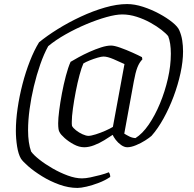

<svg xmlns="http://www.w3.org/2000/svg" viewBox="-20 -724 952 944"><path d="M361 200Q317 200 271.5 183.5Q226 167 186.5 142.5Q147 118 119.5 94Q92 70 83 56Q70 34 64 -4.5Q58 -43 58 -81Q58 -132 66.5 -191Q75 -250 90.5 -310Q106 -370 127 -423.5Q148 -477 172 -516Q211 -548 264 -581Q317 -614 377 -642Q437 -670 496 -687Q555 -704 605 -704Q642 -704 683.5 -690.5Q725 -677 763 -656.5Q801 -636 828 -614Q855 -592 862 -574Q872 -551 876 -525Q880 -499 880 -471Q880 -422 867.5 -364.5Q855 -307 833.5 -249.5Q812 -192 784 -141.5Q756 -91 725 -56Q715 -47 694 -33.5Q673 -20 648.5 -10Q624 0 606 0Q591 0 575.5 -11Q560 -22 549 -36.5Q538 -51 534 -61Q516 -49 492.5 -34.5Q469 -20 443 -10Q417 0 394 0Q369 0 343 -14Q317 -28 297.5 -45.5Q278 -63 273 -74Q266 -83 266 -118Q266 -141 271 -180.5Q276 -220 284.5 -265Q293 -310 304 -351.5Q315 -393 327 -420Q342 -429 366.5 -442.5Q391 -456 420 -469Q449 -482 477 -491Q505 -500 526 -500Q542 -500 571.5 -489.5Q601 -479 631 -465.5Q661 -452 678 -443L680 -432Q665 -417 655.5 -392.5Q646 -368 638 -324L591 -67Q602 -60 616 -53Q630 -46 646 -45Q680 -66 711 -111Q742 -156 766.5 -215Q791 -274 805.5 -337.5Q820 -401 820 -460Q820 -513 807 -546Q797 -559 774 -577Q751 -595 719.5 -612.5Q688 -630 652 -641.5Q616 -653 581 -653Q550 -653 503.5 -640Q457 -627 404.5 -605Q352 -583 302.5 -555Q253 -527 217 -497Q196 -459 178 -407.5Q160 -356 146.5 -299.5Q133 -243 125.5 -187.5Q118 -132 118 -84Q118 -21 133 21Q145 38 173.5 60.5Q202 83 238.5 104Q275 125 313 139Q351 153 383 153Q401 153 425 148Q449 143 473.5 136.5Q498 130 515 123Q518 127 520 132.5Q522 138 522 146Q497 163 465.5 175Q434 187 406 193.5Q378 200 361 200ZM415 -56Q427 -56 451 -63.5Q475 -71 498.5 -81.5Q522 -92 535 -100L592 -409Q569 -420 538.5 -433Q508 -446 489 -446Q479 -446 460 -440.5Q441 -435 421 -427Q401 -419 390 -412Q381 -392 371 -355Q361 -318 352.5 -274Q344 -230 338.5 -190Q333 -150 333 -126Q333 -120 333 -115Q333 -110 334 -105Q339 -95 353.5 -83.5Q368 -72 385.5 -64Q403 -56 415 -56Z"/></svg>

Font: Texturina 72pt 72pt ExtraLight
Style: Italic
Weight: 200
Italic angle: -11°
Designer: Guillermo Torres Carreño
Foundry: Omnibus-Type
Version: Version 1.002; ttfautohint (v1.8.3)